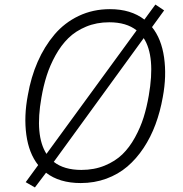

<svg xmlns="http://www.w3.org/2000/svg" viewBox="-20 -781 798 835"><path d="M641.1 -663.1Q682.1 -612.3 693.6 -531Q705.1 -449.7 688 -358.9Q676.8 -295.4 656.2 -240Q635.7 -184.6 604.5 -137.5Q573.2 -90.3 533.7 -56.6Q494.1 -22.9 442.4 -3.9Q390.6 15.1 331.1 15.1Q238.3 15.1 180.2 -29.8L131.8 34.2L91.8 11.2L146 -63Q105.5 -114.3 94.5 -194.8Q83.5 -275.4 101.1 -367.2Q114.7 -445.8 143.8 -512.2Q172.9 -578.6 216.6 -630.4Q260.3 -682.1 322.3 -711.7Q384.3 -741.2 458 -741.2Q549.3 -741.2 607.9 -695.8L655.8 -761.2L693.8 -735.8ZM160.2 -356.9Q130.9 -191.9 182.1 -111.8L574.2 -648.9Q529.8 -684.1 455.1 -684.1Q399.9 -684.1 354.2 -665Q308.6 -646 277.1 -615Q245.6 -584 221.4 -540.3Q197.3 -496.6 183.1 -452.1Q168.9 -407.7 160.2 -356.9ZM627 -365.2Q656.7 -535.6 605 -615.2L213.9 -77.1Q258.3 -42 334 -42Q389.6 -42 435.3 -60.8Q481 -79.6 512 -109.6Q543 -139.6 566.9 -183.1Q590.8 -226.6 604.5 -270.3Q618.2 -314 627 -365.2Z"/></svg>

Font: Stilu Light
Style: Italic
Weight: 300
Italic angle: -10°
Designer: Genilson Lima Santos
Foundry: Genilson Lima Santos
Version: Version 1.200;PS 001.200;hotconv 1.0.88;makeotf.lib2.5.64775